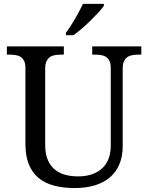

<svg xmlns="http://www.w3.org/2000/svg" viewBox="-20 -951 757 981"><path d="M361.8 9.8Q302.7 9.8 255.9 -2.7Q209 -15.1 176.5 -42.2Q144 -69.3 127 -112.1Q109.9 -154.8 109.9 -215.8V-604Q109.9 -626 103.3 -639.4Q96.7 -652.8 85.4 -660.2Q74.2 -667.5 59.3 -669.7Q44.4 -671.9 27.8 -671.9H15.1V-713.9H306.2V-671.9H293Q276.4 -671.9 261.2 -669.4Q246.1 -667 235.1 -659.4Q224.1 -651.9 217.5 -637.7Q210.9 -623.5 210.9 -600.1V-210Q210.9 -166.5 223.4 -136Q235.8 -105.5 258.1 -86.4Q280.3 -67.4 310.8 -58.6Q341.3 -49.8 377.9 -49.8Q421.4 -49.8 452.9 -61.5Q484.4 -73.2 505.1 -94Q525.9 -114.7 535.9 -143.3Q545.9 -171.9 545.9 -206.1V-604Q545.9 -626 539.3 -639.4Q532.7 -652.8 521.5 -660.2Q510.3 -667.5 495.4 -669.7Q480.5 -671.9 463.9 -671.9H451.2V-713.9H702.1V-671.9H689Q672.4 -671.9 657.2 -669.4Q642.1 -667 631.1 -659.4Q620.1 -651.9 613.5 -637.7Q606.9 -623.5 606.9 -600.1V-204.1Q606.9 -154.3 591.1 -114.5Q575.2 -74.7 544.2 -47.1Q513.2 -19.5 467.3 -4.9Q421.4 9.8 361.8 9.8ZM316.9 -784.2Q328.1 -798.3 340.1 -816.9Q352.1 -835.4 363.5 -855.2Q375 -875 385.5 -894.8Q396 -914.6 403.8 -931.2H510.7V-920.9Q501.5 -907.7 483.4 -887.9Q465.3 -868.2 443.4 -846.7Q421.4 -825.2 398.2 -804.9Q375 -784.7 355 -771H316.9Z"/></svg>

Font: Droid Serif
Style: Regular
Weight: 400
Version: Version 1.00 build 112